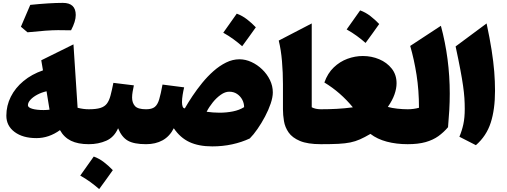

<svg xmlns="http://www.w3.org/2000/svg" viewBox="-20 -986 3466 1313"><path d="M273.9 -504.9 262.2 -573.7 482.4 -682.6 510.7 -249Q549.8 -238.8 586.9 -238.8H587.4V0H586.9Q513.2 0 465.3 -23.4Q417.5 -46.9 390.1 -96.2Q314.5 -41.5 229 -41.5Q136.2 -41.5 79.8 -83.5Q23.4 -125.5 23.4 -194.8Q23.4 -263.7 54 -324.5Q84.5 -385.3 140.9 -431.9Q197.3 -478.5 273.9 -504.9ZM298.3 -361.8Q263.7 -354 234.6 -338.4Q205.6 -322.8 188.2 -303.7Q170.9 -284.7 170.9 -266.1Q170.9 -251 200.2 -242.2Q229.5 -233.4 278.3 -233.4Q288.1 -233.4 298.3 -234.1Q308.6 -234.9 318.8 -235.8Q306.2 -310.1 298.3 -361.8ZM187 -952.6Q321.8 -966.3 409.9 -966.3Q498 -966.3 498 -883.3Q498 -839.4 465.8 -778.8Q444.3 -779.8 376.7 -779.8Q309.1 -779.8 168 -765.1Q140.6 -788.6 123 -803.2Q157.7 -885.3 187 -952.6Z M621.1 84.5Q658.7 98.1 691.4 123.5Q724.1 148.9 751.5 177.7Q729 209.5 705.8 241.7Q682.6 273.9 658.2 307.1Q629.9 282.2 598.1 259Q566.4 235.8 528.8 214.8Q577.1 147.9 621.1 84.5ZM587.4 0Q575.7 0 569.8 -8.3Q564 -16.6 564 -41V-197.8Q564 -222.2 569.8 -230.5Q575.7 -238.8 587.4 -238.8Q637.2 -238.8 666.3 -247.8Q695.3 -256.8 710.9 -277.3Q726.6 -297.9 735.8 -332.8Q745.1 -367.7 755.4 -419.4L895.5 -402.3Q890.6 -379.9 887 -358.6Q883.3 -337.4 883.3 -318.8Q883.3 -283.2 902.8 -261Q922.4 -238.8 978.5 -238.8H979V0H978.5Q896 0 854 -24.2Q812 -48.3 787.6 -108.9Q760.7 -47.4 706.8 -23.7Q652.8 0 587.4 0Z M1617.7 -580.6Q1658.7 -580.6 1699.2 -562Q1739.7 -543.5 1772.9 -511.5Q1806.2 -479.5 1825.9 -439Q1845.7 -398.4 1845.7 -354Q1845.7 -321.3 1831.1 -277.8Q1816.4 -234.4 1792.5 -189.2Q1768.6 -144 1741.2 -104.5Q1713.9 -64.9 1688 -39.1Q1632.8 -13.2 1567.6 1Q1502.4 15.1 1431.6 15.1Q1338.9 15.1 1275.4 -14.6Q1211.9 -44.4 1168.5 -108.9Q1140.1 -53.2 1092 -26.6Q1043.9 0 979 0Q967.3 0 961.4 -8.3Q955.6 -16.6 955.6 -41V-197.8Q955.6 -222.2 961.4 -230.5Q967.3 -238.8 979 -238.8Q1018.1 -238.8 1037.8 -254.2Q1057.6 -269.5 1068.6 -306.4Q1079.6 -343.3 1091.3 -407.7L1239.3 -388.7Q1233.4 -364.7 1229 -337.2Q1224.6 -309.6 1224.6 -287.6Q1224.6 -269.5 1229 -257.3Q1233.4 -245.1 1244.1 -245.1Q1266.1 -283.7 1296.1 -328.9Q1326.2 -374 1362.3 -418.5Q1398.4 -462.9 1439.7 -499.5Q1481 -536.1 1525.9 -558.3Q1570.8 -580.6 1617.7 -580.6ZM1547.4 -358.9Q1519.5 -358.9 1490 -338.1Q1460.4 -317.4 1435.1 -285.9Q1409.7 -254.4 1393.1 -221.7Q1414.6 -218.8 1436.8 -217Q1459 -215.3 1481 -215.3Q1528.8 -215.3 1572.8 -224.1Q1616.7 -232.9 1649.4 -253.4Q1649.4 -280.3 1636.7 -304.2Q1624 -328.1 1601.3 -343.5Q1578.6 -358.9 1547.4 -358.9ZM1599.1 -892.6Q1636.7 -878.9 1669.4 -853.5Q1702.1 -828.1 1729.5 -799.3Q1707 -767.6 1683.8 -735.4Q1660.6 -703.1 1636.2 -669.9Q1607.9 -694.8 1576.2 -718Q1544.4 -741.2 1506.8 -762.2Q1555.2 -829.1 1599.1 -892.6Z M2111.8 -825.7V-252.4Q2137.7 -238.8 2174.3 -238.8H2174.8V0H2174.3Q2083.5 0 2031 -22.2Q1978.5 -44.4 1953.6 -80.3Q1928.7 -116.2 1921.9 -158Q1915 -199.7 1915 -238.8V-410.6Q1915 -489.3 1908.4 -567.1Q1901.9 -645 1886.2 -708.5Z M2174.8 0Q2163.1 0 2157.2 -8.3Q2151.4 -16.6 2151.4 -41V-197.8Q2151.4 -222.2 2157.2 -230.5Q2163.1 -238.8 2174.8 -238.8Q2230 -238.8 2283.7 -241.7Q2337.4 -244.6 2393.1 -252Q2351.6 -302.7 2302.7 -345.5Q2253.9 -388.2 2198.2 -421.9Q2220.7 -485.4 2262.5 -525.1Q2304.2 -564.9 2356.2 -584Q2408.2 -603 2461.4 -603Q2521 -603 2573.5 -580.8Q2626 -558.6 2658.9 -516.8Q2691.9 -475.1 2691.9 -416.5Q2691.9 -381.3 2678 -341.1Q2664.1 -300.8 2632.3 -254.9Q2658.7 -247.1 2696.8 -242.9Q2734.9 -238.8 2767.6 -238.8H2768.1V0H2767.6Q2690.4 0 2625 -17.3Q2559.6 -34.7 2513.2 -70.3Q2473.1 -46.9 2441.7 -33Q2410.2 -19 2376 -12Q2341.8 -4.9 2294.4 -2.4Q2247.1 0 2174.8 0ZM2442.9 -915Q2480.5 -901.4 2513.2 -876Q2545.9 -850.6 2573.2 -821.8Q2550.8 -790 2527.6 -757.8Q2504.4 -725.6 2480 -692.4Q2451.7 -717.3 2419.9 -740.5Q2388.2 -763.7 2350.6 -784.7Q2398.9 -851.6 2442.9 -915Z M2995.1 -809.6Q3055.7 -584.5 3055.7 -346.2Q3055.7 -290.5 3052.5 -233.2Q3049.3 -175.8 3043.9 -116.2Q3014.2 -81.1 2977.8 -54.9Q2941.4 -28.8 2890.9 -14.4Q2840.3 0 2768.1 0Q2756.3 0 2750.5 -8.3Q2744.6 -16.6 2744.6 -41V-197.8Q2744.6 -222.2 2750.5 -230.5Q2756.3 -238.8 2768.1 -238.8Q2808.1 -238.8 2845.2 -249Q2845.2 -368.7 2828.6 -474.1Q2812 -579.6 2785.2 -671.9Z M3307.6 -825.7Q3329.6 -723.1 3342 -643.1Q3354.5 -563 3359.9 -496.1Q3365.2 -429.2 3365.2 -365.2Q3365.2 -237.3 3335.7 -146.5Q3306.2 -55.7 3234.4 6.8L3121.6 -50.8Q3139.2 -92.8 3148.7 -136.7Q3158.2 -180.7 3158.2 -241.2Q3158.2 -278.8 3155.8 -315.9Q3153.3 -353 3146.7 -399.4Q3140.1 -445.8 3127.9 -510.7Q3115.7 -575.7 3095.7 -668.5Z"/></svg>

Font: Pinar Black
Style: Regular
Weight: 900
Designer: Amin Abedi
Version: Version 3.000